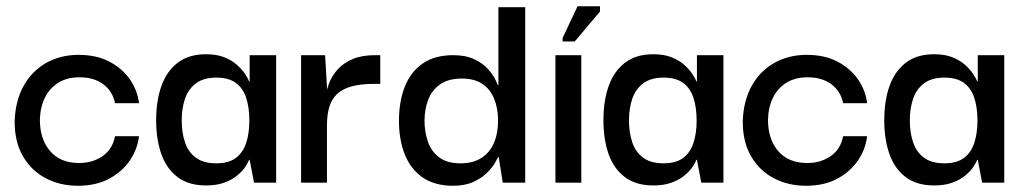

<svg xmlns="http://www.w3.org/2000/svg" viewBox="-20 -586 3277 616"><path d="M230 10Q173 10 127 -14Q81 -38 54 -84Q27 -130 27 -196Q29 -262 55.5 -310Q82 -358 128 -384Q174 -410 232 -410Q290 -410 331.5 -388Q373 -366 397 -331Q421 -296 426 -255H349Q341 -294 311 -316Q281 -338 235 -338Q195 -338 167 -320.5Q139 -303 124 -272.5Q109 -242 108 -202Q108 -139 141 -101Q174 -63 234 -63Q277 -63 309 -85Q341 -107 349 -149H426Q421 -107 396.5 -71Q372 -35 330 -12.5Q288 10 230 10Z M641 9Q585 9 549.5 -18Q514 -45 497.5 -92Q481 -139 481 -200Q481 -263 498 -310.5Q515 -358 550.5 -385Q586 -412 641 -412Q675 -412 699 -402.5Q723 -393 739 -379Q755 -365 765 -350.5Q775 -336 779 -325H781V-409H866V0H795L781 -73H779Q775 -62 765 -48Q755 -34 738.5 -21Q722 -8 698 0.5Q674 9 641 9ZM674 -62Q714 -62 737 -79.5Q760 -97 770 -128Q780 -159 780 -199Q780 -242 769.5 -273Q759 -304 736 -320.5Q713 -337 674 -337Q633 -337 608.5 -318.5Q584 -300 573.5 -269Q563 -238 563 -200Q563 -161 573.5 -129.5Q584 -98 608.5 -80Q633 -62 674 -62Z M946 0V-409H1023L1030 -291L1029 -203V0ZM1029 -184 1026 -274Q1027 -296 1036 -319.5Q1045 -343 1063.5 -363.5Q1082 -384 1111.5 -396.5Q1141 -409 1183 -409H1200V-317H1182Q1137 -317 1107 -308.5Q1077 -300 1060 -283Q1043 -266 1036 -241Q1029 -216 1029 -184Z M1434 10Q1374 10 1335.5 -17Q1297 -44 1278.5 -91Q1260 -138 1260 -198Q1260 -261 1279 -308.5Q1298 -356 1336.5 -382.5Q1375 -409 1434 -409Q1474 -409 1501.5 -396Q1529 -383 1545 -365Q1561 -347 1568.5 -332Q1576 -317 1577 -313H1579V-563H1665V0H1593L1580 -82H1578Q1576 -78 1568 -63.5Q1560 -49 1543 -32Q1526 -15 1499 -2.5Q1472 10 1434 10ZM1458 -62Q1497 -62 1524 -79Q1551 -96 1564.5 -127Q1578 -158 1578 -199Q1578 -239 1565 -270Q1552 -301 1526.5 -317.5Q1501 -334 1462 -334Q1418 -334 1391.5 -315Q1365 -296 1353.5 -265Q1342 -234 1342 -199Q1342 -164 1352.5 -132.5Q1363 -101 1388.5 -81.5Q1414 -62 1458 -62Z M1762 0V-409H1845V0ZM1824 -453H1785V-464L1833 -566H1905V-549Z M2076 9Q2020 9 1984.5 -18Q1949 -45 1932.5 -92Q1916 -139 1916 -200Q1916 -263 1933 -310.5Q1950 -358 1985.5 -385Q2021 -412 2076 -412Q2110 -412 2134 -402.5Q2158 -393 2174 -379Q2190 -365 2200 -350.5Q2210 -336 2214 -325H2216V-409H2301V0H2230L2216 -73H2214Q2210 -62 2200 -48Q2190 -34 2173.5 -21Q2157 -8 2133 0.5Q2109 9 2076 9ZM2109 -62Q2149 -62 2172 -79.5Q2195 -97 2205 -128Q2215 -159 2215 -199Q2215 -242 2204.5 -273Q2194 -304 2171 -320.5Q2148 -337 2109 -337Q2068 -337 2043.5 -318.5Q2019 -300 2008.5 -269Q1998 -238 1998 -200Q1998 -161 2008.5 -129.5Q2019 -98 2043.5 -80Q2068 -62 2109 -62Z M2566 10Q2509 10 2463 -14Q2417 -38 2390 -84Q2363 -130 2363 -196Q2365 -262 2391.5 -310Q2418 -358 2464 -384Q2510 -410 2568 -410Q2626 -410 2667.5 -388Q2709 -366 2733 -331Q2757 -296 2762 -255H2685Q2677 -294 2647 -316Q2617 -338 2571 -338Q2531 -338 2503 -320.5Q2475 -303 2460 -272.5Q2445 -242 2444 -202Q2444 -139 2477 -101Q2510 -63 2570 -63Q2613 -63 2645 -85Q2677 -107 2685 -149H2762Q2757 -107 2732.5 -71Q2708 -35 2666 -12.5Q2624 10 2566 10Z M2977 9Q2921 9 2885.5 -18Q2850 -45 2833.5 -92Q2817 -139 2817 -200Q2817 -263 2834 -310.5Q2851 -358 2886.5 -385Q2922 -412 2977 -412Q3011 -412 3035 -402.5Q3059 -393 3075 -379Q3091 -365 3101 -350.5Q3111 -336 3115 -325H3117V-409H3202V0H3131L3117 -73H3115Q3111 -62 3101 -48Q3091 -34 3074.5 -21Q3058 -8 3034 0.5Q3010 9 2977 9ZM3010 -62Q3050 -62 3073 -79.5Q3096 -97 3106 -128Q3116 -159 3116 -199Q3116 -242 3105.5 -273Q3095 -304 3072 -320.5Q3049 -337 3010 -337Q2969 -337 2944.5 -318.5Q2920 -300 2909.5 -269Q2899 -238 2899 -200Q2899 -161 2909.5 -129.5Q2920 -98 2944.5 -80Q2969 -62 3010 -62Z"/></svg>

Font: Darker Grotesque Light SemiBold
Style: Regular
Weight: 600
Version: Version 1.000;gftools[0.9.28]